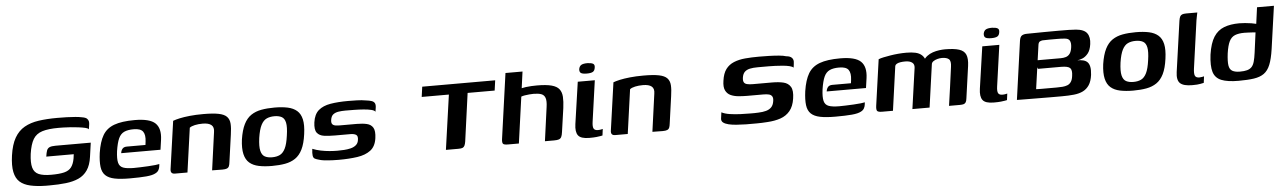

<svg xmlns="http://www.w3.org/2000/svg" viewBox="-28 -938 9077 1358"><g transform="rotate(-5 4511.0 -259.0)"><path d="M256 6Q193 5 147 -5.5Q101 -16 73.5 -40.5Q46 -65 36.5 -110.5Q27 -156 37 -228Q48 -305 75 -352Q102 -399 145 -423.5Q188 -448 246.5 -456.5Q305 -465 379 -465Q414 -465 447 -464Q480 -463 508 -460.5Q536 -458 554 -454Q579 -450 588.5 -441Q598 -432 600 -421Q602 -410 600 -399L595 -365Q590 -373 570 -377.5Q550 -382 523 -385.5Q496 -389 468 -391Q440 -393 417 -393.5Q394 -394 382 -394Q309 -394 266 -380.5Q223 -367 201.5 -331.5Q180 -296 170 -228Q162 -165 172 -130Q182 -95 213.5 -81.5Q245 -68 301 -68Q360 -68 394 -76.5Q428 -85 445 -107.5Q462 -130 469 -169Q471 -180 471.5 -187.5Q472 -195 473 -199H278Q282 -227 287.5 -242Q293 -257 307 -263.5Q321 -270 350 -270H600L586 -171Q578 -112 553.5 -76.5Q529 -41 490.5 -23.5Q452 -6 400 0Q348 6 283 6Q276 6 269.5 6Q263 6 256 6Z M854 6Q788 6 746 -2.5Q704 -11 681.5 -32.5Q659 -54 654 -93Q649 -132 657 -192Q669 -271 696 -316.5Q723 -362 777 -382Q831 -402 923 -402Q1030 -402 1069 -364.5Q1108 -327 1097 -247L1087 -177H808Q810 -195 820 -207.5Q830 -220 852 -220H984L987 -244Q993 -291 976.5 -314.5Q960 -338 910 -338Q868 -338 842.5 -326Q817 -314 803 -283.5Q789 -253 780 -194Q773 -140 780 -112Q787 -84 813 -74.5Q839 -65 888 -65Q906 -65 933.5 -66Q961 -67 990 -68.5Q1019 -70 1041 -72.5Q1063 -75 1070 -77L1068 -61Q1067 -49 1060 -35.5Q1053 -22 1037 -14Q1016 -2 971 2Q926 6 854 6Z M1174 0Q1141 0 1146 -34L1194 -373Q1212 -380 1241.5 -386.5Q1271 -393 1313.5 -397.5Q1356 -402 1410 -402Q1479 -402 1519 -394Q1559 -386 1577 -367Q1595 -348 1597 -317Q1599 -286 1592 -240L1565 -47Q1563 -29 1558.5 -18.5Q1554 -8 1543 -3.5Q1532 1 1511 1L1438 0L1475 -268Q1481 -303 1461.5 -319Q1442 -335 1400 -335Q1369 -335 1344 -329.5Q1319 -324 1307 -314L1263 0Z M1863 6Q1810 6 1769.5 -2.5Q1729 -11 1703.5 -33Q1678 -55 1668.5 -95.5Q1659 -136 1667 -199Q1677 -265 1697.5 -306Q1718 -347 1749.5 -368Q1781 -389 1822.5 -396.5Q1864 -404 1916 -404Q1969 -404 2009 -395.5Q2049 -387 2074.5 -365Q2100 -343 2109 -303Q2118 -263 2109 -199Q2100 -132 2080 -91.5Q2060 -51 2029 -30Q1998 -9 1956.5 -1.5Q1915 6 1863 6ZM1869 -55Q1901 -55 1924 -66Q1947 -77 1962.5 -108Q1978 -139 1986 -199Q1995 -259 1988.5 -290Q1982 -321 1961.5 -332Q1941 -343 1910 -343Q1878 -343 1854.5 -332Q1831 -321 1815 -290Q1799 -259 1790 -199Q1782 -139 1789.5 -108Q1797 -77 1817.5 -66Q1838 -55 1869 -55Z M2337 4Q2316 4 2289 3Q2262 2 2236.5 -1Q2211 -4 2191 -11Q2176 -15 2167 -20.5Q2158 -26 2155.5 -41.5Q2153 -57 2157 -90Q2184 -79 2215.5 -72.5Q2247 -66 2277.5 -63.5Q2308 -61 2333 -61Q2356 -61 2380.5 -62.5Q2405 -64 2427.5 -69.5Q2450 -75 2465.5 -88Q2481 -101 2484 -123Q2489 -152 2475 -161Q2461 -170 2435 -170H2325Q2283 -170 2249 -174.5Q2215 -179 2198 -201Q2181 -223 2188 -275Q2196 -332 2228 -359.5Q2260 -387 2313.5 -396Q2367 -405 2439 -405Q2466 -405 2501.5 -404Q2537 -403 2563 -398Q2590 -395 2605.5 -389.5Q2621 -384 2627 -372Q2633 -360 2629 -337L2625 -312Q2620 -322 2597.5 -327.5Q2575 -333 2543.5 -335.5Q2512 -338 2477.5 -338.5Q2443 -339 2414 -339Q2388 -339 2365 -335.5Q2342 -332 2327 -320.5Q2312 -309 2308 -282Q2305 -262 2312 -252.5Q2319 -243 2334 -240.5Q2349 -238 2368 -238H2486Q2527 -238 2557 -231Q2587 -224 2601 -200.5Q2615 -177 2608 -126Q2600 -68 2563.5 -40.5Q2527 -13 2469 -4.5Q2411 4 2337 4Z M2970 -460H3488L3478 -388H3286L3239 -47Q3236 -29 3231 -18.5Q3226 -8 3216.5 -4Q3207 0 3187 0H3098L3153 -388H2960Z M3539 0Q3510 0 3503.5 -8.5Q3497 -17 3500 -41L3565 -505H3686L3670 -388Q3682 -391 3700.5 -393.5Q3719 -396 3740 -397Q3761 -398 3779 -398Q3844 -398 3882 -388Q3920 -378 3936.5 -356.5Q3953 -335 3955 -302Q3957 -269 3951 -223L3927 -55Q3924 -31 3918 -19.5Q3912 -8 3900 -4Q3888 0 3866 0H3801L3834 -241Q3840 -283 3832.5 -304.5Q3825 -326 3804.5 -333.5Q3784 -341 3749 -341Q3737 -341 3720 -339.5Q3703 -338 3687.5 -335.5Q3672 -333 3662 -329L3616 0Z M4116 4Q4056 4 4037 -21.5Q4018 -47 4026 -102L4069 -399H4190L4149 -108Q4144 -73 4151.5 -59.5Q4159 -46 4181 -46Q4193 -46 4203 -48Q4213 -50 4216 -51L4210 -5Q4205 -4 4195 -2Q4185 0 4166 2Q4147 4 4116 4ZM4138 -451Q4109 -451 4097 -458.5Q4085 -466 4087 -487Q4091 -508 4105 -516Q4119 -524 4149 -524Q4177 -523 4189 -515.5Q4201 -508 4197 -487Q4194 -466 4180.5 -458.5Q4167 -451 4138 -451Z M4300 0Q4267 0 4272 -34L4320 -373Q4338 -380 4367.5 -386.5Q4397 -393 4439.5 -397.5Q4482 -402 4536 -402Q4605 -402 4645 -394Q4685 -386 4703 -367Q4721 -348 4723 -317Q4725 -286 4718 -240L4691 -47Q4689 -29 4684.5 -18.5Q4680 -8 4669 -3.5Q4658 1 4637 1L4564 0L4601 -268Q4607 -303 4587.5 -319Q4568 -335 4526 -335Q4495 -335 4470 -329.5Q4445 -324 4433 -314L4389 0Z M5062 -95Q5084 -83 5120.5 -77.5Q5157 -72 5196.5 -70.5Q5236 -69 5266 -69Q5278 -69 5294.5 -69Q5311 -69 5323 -70Q5354 -71 5377.5 -77.5Q5401 -84 5415.5 -99Q5430 -114 5434 -141Q5438 -163 5431 -175Q5424 -187 5408.5 -191Q5393 -195 5369 -195Q5356 -195 5341 -195Q5326 -195 5305 -195Q5284 -195 5253 -195Q5222 -195 5191 -198Q5160 -201 5136.5 -212Q5113 -223 5101 -247.5Q5089 -272 5096 -316Q5103 -368 5125 -397.5Q5147 -427 5182.5 -441.5Q5218 -456 5263 -460Q5308 -464 5362 -464Q5394 -464 5431.5 -463Q5469 -462 5502.5 -459Q5536 -456 5553 -450Q5581 -448 5593.5 -434.5Q5606 -421 5603 -401Q5603 -398 5602 -390Q5601 -382 5600 -374Q5599 -366 5598 -365Q5592 -373 5571.5 -378Q5551 -383 5523.5 -385.5Q5496 -388 5469.5 -389Q5443 -390 5424 -390H5345Q5313 -390 5290 -385Q5267 -380 5253 -366.5Q5239 -353 5235 -326Q5232 -305 5238 -293.5Q5244 -282 5260.5 -278Q5277 -274 5301 -274Q5355 -274 5389 -274Q5423 -274 5437 -274Q5484 -274 5518 -266Q5552 -258 5568.5 -231Q5585 -204 5576 -147Q5568 -93 5541.5 -61Q5515 -29 5474 -15Q5433 -1 5381 2Q5340 5 5304.5 5Q5269 5 5228 5Q5195 4 5163 2Q5131 0 5106 -6Q5081 -12 5067.5 -22.5Q5054 -33 5056 -51Z M5863 6Q5797 6 5755 -2.5Q5713 -11 5690.5 -32.5Q5668 -54 5663 -93Q5658 -132 5666 -192Q5678 -271 5705 -316.5Q5732 -362 5786 -382Q5840 -402 5932 -402Q6039 -402 6078 -364.5Q6117 -327 6106 -247L6096 -177H5817Q5819 -195 5829 -207.5Q5839 -220 5861 -220H5993L5996 -244Q6002 -291 5985.5 -314.5Q5969 -338 5919 -338Q5877 -338 5851.5 -326Q5826 -314 5812 -283.5Q5798 -253 5789 -194Q5782 -140 5789 -112Q5796 -84 5822 -74.5Q5848 -65 5897 -65Q5915 -65 5942.5 -66Q5970 -67 5999 -68.5Q6028 -70 6050 -72.5Q6072 -75 6079 -77L6077 -61Q6076 -49 6069 -35.5Q6062 -22 6046 -14Q6025 -2 5980 2Q5935 6 5863 6Z M6196 0Q6168 0 6160.5 -8.5Q6153 -17 6157 -46L6203 -372Q6217 -378 6239 -382.5Q6261 -387 6288 -391.5Q6315 -396 6344 -398.5Q6373 -401 6402 -401Q6439 -401 6466 -395Q6493 -389 6510.5 -373.5Q6528 -358 6537 -328H6518Q6529 -351 6548 -365.5Q6567 -380 6589.5 -387.5Q6612 -395 6635 -398Q6658 -401 6676 -401Q6740 -401 6776 -389.5Q6812 -378 6824 -349.5Q6836 -321 6829 -270L6797 -42Q6795 -24 6789.5 -15Q6784 -6 6774 -3Q6764 0 6746 0H6670Q6680 -69 6689.5 -137Q6699 -205 6708 -274Q6714 -315 6698.5 -328.5Q6683 -342 6649 -342Q6634 -342 6617 -337.5Q6600 -333 6588.5 -325Q6577 -317 6575 -306L6532 0H6410L6451 -290Q6454 -315 6437 -327.5Q6420 -340 6389 -340Q6370 -340 6354.5 -337.5Q6339 -335 6329 -329.5Q6319 -324 6316 -315L6272 0Z M6988 4Q6928 4 6909 -21.5Q6890 -47 6898 -102L6941 -399H7062L7021 -108Q7016 -73 7023.5 -59.5Q7031 -46 7053 -46Q7065 -46 7075 -48Q7085 -50 7088 -51L7082 -5Q7077 -4 7067 -2Q7057 0 7038 2Q7019 4 6988 4ZM7010 -451Q6981 -451 6969 -458.5Q6957 -466 6959 -487Q6963 -508 6977 -516Q6991 -524 7021 -524Q7049 -523 7061 -515.5Q7073 -508 7069 -487Q7066 -466 7052.5 -458.5Q7039 -451 7010 -451Z M7210 -414Q7214 -443 7227.5 -451.5Q7241 -460 7263 -460Q7332 -461 7387 -461.5Q7442 -462 7485 -462Q7528 -462 7559.5 -461.5Q7591 -461 7612 -459Q7669 -454 7689.5 -425.5Q7710 -397 7703 -348Q7697 -305 7678.5 -282.5Q7660 -260 7638.5 -251.5Q7617 -243 7602 -242Q7625 -242 7643.5 -237.5Q7662 -233 7673.5 -221.5Q7685 -210 7689.5 -188Q7694 -166 7690 -131Q7684 -86 7666.5 -59.5Q7649 -33 7622 -19.5Q7595 -6 7557 -2Q7519 2 7471 2Q7437 2 7397.5 2Q7358 2 7318 1.5Q7278 1 7243.5 1Q7209 1 7185 0.5Q7161 0 7152 0ZM7487 -267Q7506 -267 7523 -272Q7540 -277 7551.5 -292.5Q7563 -308 7567 -339Q7571 -369 7561.5 -385.5Q7552 -402 7522 -403Q7500 -405 7471.5 -405Q7443 -405 7415.5 -405Q7388 -405 7369 -404Q7365 -404 7353 -399.5Q7341 -395 7338 -376L7294 -64Q7299 -64 7306.5 -63.5Q7314 -63 7328.5 -63Q7343 -63 7369.5 -63Q7396 -63 7439 -63Q7462 -63 7481 -64.5Q7500 -66 7516 -72Q7532 -78 7542.5 -93.5Q7553 -109 7556 -136Q7562 -176 7547.5 -191Q7533 -206 7483 -206H7322Q7318 -206 7316.5 -214Q7315 -222 7316 -233.5Q7317 -245 7318.5 -254.5Q7320 -264 7320 -267Z M7978 6Q7925 6 7884.5 -2.5Q7844 -11 7818.5 -33Q7793 -55 7783.5 -95.5Q7774 -136 7782 -199Q7792 -265 7812.5 -306Q7833 -347 7864.5 -368Q7896 -389 7937.5 -396.5Q7979 -404 8031 -404Q8084 -404 8124 -395.5Q8164 -387 8189.5 -365Q8215 -343 8224 -303Q8233 -263 8224 -199Q8215 -132 8195 -91.5Q8175 -51 8144 -30Q8113 -9 8071.5 -1.5Q8030 6 7978 6ZM7984 -55Q8016 -55 8039 -66Q8062 -77 8077.5 -108Q8093 -139 8101 -199Q8110 -259 8103.5 -290Q8097 -321 8076.5 -332Q8056 -343 8025 -343Q7993 -343 7969.5 -332Q7946 -321 7930 -290Q7914 -259 7905 -199Q7897 -139 7904.5 -108Q7912 -77 7932.5 -66Q7953 -55 7984 -55Z M8397 4Q8335 4 8311 -18.5Q8287 -41 8295 -98L8346 -458Q8349 -477 8354 -487Q8359 -497 8369.5 -501Q8380 -505 8399 -505H8477Q8476 -502 8473 -486Q8470 -470 8466 -449L8419 -113Q8414 -77 8420.5 -61.5Q8427 -46 8452 -46Q8460 -46 8471 -48Q8482 -50 8485 -51L8479 -5Q8472 -4 8454 0Q8436 4 8397 4Z M8726 2Q8648 2 8604.5 -15.5Q8561 -33 8547.5 -76.5Q8534 -120 8544 -200Q8556 -281 8584 -324.5Q8612 -368 8657.5 -385.5Q8703 -403 8766 -403Q8784 -403 8807 -401Q8830 -399 8852 -395.5Q8874 -392 8890.5 -387.5Q8907 -383 8914 -378L8882 -365L8901 -505H9021L8978 -201Q8968 -132 8951.5 -91.5Q8935 -51 8907 -31Q8879 -11 8835 -4.5Q8791 2 8726 2ZM8741 -62Q8772 -62 8792 -67.5Q8812 -73 8824.5 -86Q8837 -99 8844 -123.5Q8851 -148 8856 -186L8875 -329Q8868 -330 8854 -330.5Q8840 -331 8825 -332Q8810 -333 8796 -333Q8755 -333 8729 -322.5Q8703 -312 8688.5 -283Q8674 -254 8666 -198Q8659 -142 8663.5 -113Q8668 -84 8687.5 -73Q8707 -62 8741 -62Z"/></g></svg>

Font: Genos Thin SemiBold
Style: Italic
Weight: 600
Italic angle: -8°
Version: Version 1.010